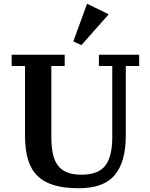

<svg xmlns="http://www.w3.org/2000/svg" viewBox="-20 -989 798 1021"><path d="M399 12Q322 12 268 -4Q214 -20 179.5 -53.5Q145 -87 129 -140Q113 -193 113 -268V-638H42V-698H324V-638H253V-261Q253 -210 261 -172Q269 -134 287.5 -109.5Q306 -85 336.5 -72.5Q367 -60 412 -60Q503 -60 540 -108.5Q577 -157 577 -259V-638H506V-698H720V-638H649V-269Q649 -129 590.5 -58.5Q532 12 399 12ZM370 -769 443 -969 558 -913 413 -749Z"/></svg>

Font: IBM Plex Serif SmBld
Style: Regular
Weight: 600
Designer: Mike Abbink, Paul van der Laan, Pieter van Rosmalen
Foundry: Bold Monday
Version: Version 3.001